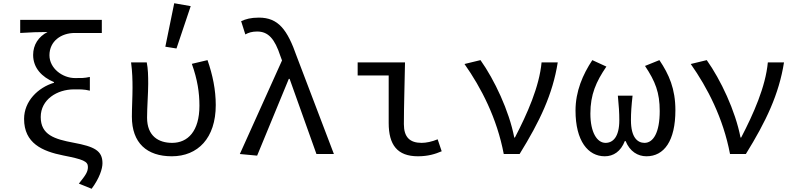

<svg xmlns="http://www.w3.org/2000/svg" viewBox="-20 -953 4940 1188"><path d="M468 183 547 215C596 149 614 91 614 57C614 -21 564 -46 435 -70C318 -92 232 -118 232 -229C232 -337 333 -400 438 -400C474 -400 500 -401 536 -392V-477C501 -469 481 -470 444 -470C367 -470 286 -530 286 -611C286 -698 358 -749 443 -749H610V-830H105V-749C177 -753 211 -755 274 -755C218 -726 185 -676 185 -613C185 -532 240 -476 314 -445V-441C215 -411 129 -327 129 -217C129 -67 241 -17 372 9C494 33 524 45 524 80C524 111 509 132 468 183Z M1003 -664 1072 -653 1160 -915 1058 -933ZM796 -231C796 -68 889 14 1043 14C1204 14 1315 -98 1315 -303C1315 -397 1296 -489 1264 -581L1167 -558C1202 -460 1214 -379 1214 -299C1214 -141 1142 -69 1045 -69C961 -69 890 -111 890 -225C890 -289 897 -376 897 -434C897 -484 896 -528 888 -567H791C799 -508 800 -456 800 -410C800 -351 796 -290 796 -231Z M1464 0 1571 10 1767 -465H1772L1938 0H2046L1816 -604C1758 -770 1702 -844 1582 -844C1531 -844 1501 -835 1472 -822L1498 -740C1518 -751 1539 -758 1571 -758C1640 -758 1680 -713 1715 -606L1725 -579Z M2385 -192C2385 -57 2438 14 2566 14C2629 14 2673 0 2713 -17L2688 -91C2652 -76 2616 -69 2589 -69C2516 -69 2479 -104 2479 -185C2479 -296 2484 -440 2486 -567H2193V-486H2385Z M2854 -557C2957 -411 3055 -222 3097 0H3195C3320 -202 3400 -370 3431 -567H3331C3317 -416 3242 -248 3166 -102H3162C3130 -268 3039 -460 2953 -581Z M3541 -269C3541 -80 3619 14 3722 14C3776 14 3821 -16 3846 -80H3851C3877 -16 3926 14 3980 14C4089 14 4159 -81 4159 -271C4159 -403 4120 -492 4060 -581L3971 -545C4035 -449 4062 -380 4062 -266C4062 -132 4022 -69 3968 -69C3925 -69 3884 -102 3884 -209C3884 -256 3887 -299 3894 -361H3803C3809 -299 3812 -256 3812 -209C3812 -105 3772 -69 3727 -69C3674 -69 3633 -134 3633 -250C3633 -368 3668 -447 3732 -541L3645 -581C3586 -492 3541 -388 3541 -269Z M4254 -557C4357 -411 4455 -222 4497 0H4595C4720 -202 4800 -370 4831 -567H4731C4717 -416 4642 -248 4566 -102H4562C4530 -268 4439 -460 4353 -581Z"/></svg>

Font: Kawkab Mono Light
Style: Bold
Weight: 400
Monospace: yes
Designer: Abdullah Arif
Foundry: Abdullah Arif
Version: Version 1.000;PS 000.500;hotconv 1.0.88;makeotf.lib2.5.64775